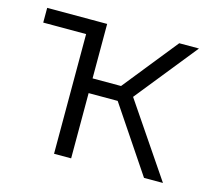

<svg xmlns="http://www.w3.org/2000/svg" viewBox="-80 -608 788 705"><g transform="rotate(15 314.0 -255.5)"><path d="M522 0 334 -280 519 -511H594L379 -243L394 -295L594 0ZM180 0V-511H245V0ZM209 -248V-304H366V-248ZM17 -455V-511H243V-455Z"/></g></svg>

Font: TikTok Sans 24pt Light
Style: Regular
Weight: 300
Version: Version 4.000